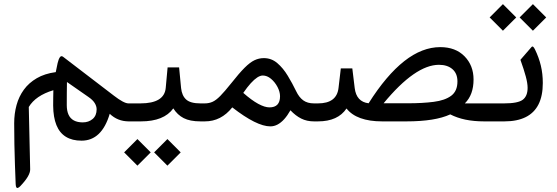

<svg xmlns="http://www.w3.org/2000/svg" viewBox="-20 -593 2721 938"><path d="M384.3 4.9Q358.4 4.9 340.8 -4.6Q323.2 -14.2 314.7 -33Q306.2 -51.8 306.2 -79.6Q306.2 -112.3 306.4 -138.2Q306.6 -164.1 307.1 -192.4L411.6 -119.6Q433.1 -105 442.6 -89.6Q452.1 -74.2 452.1 -59.1Q452.1 -28.3 432.6 -11.7Q413.1 4.9 384.3 4.9ZM607.4 -87.9Q585.4 -87.9 536.6 -125.5L289.1 -314.9Q279.3 -322.8 272.7 -313.5Q266.1 -304.2 261.5 -284.7Q256.8 -265.1 252.4 -240.7Q198.2 -233.4 159.7 -210.9Q121.1 -188.5 96.7 -155Q72.3 -121.6 60.8 -79.6Q49.3 -37.6 49.3 9.3Q49.3 61.5 50.3 112.3Q51.3 163.1 53 211.7Q54.7 260.3 56.6 307.1Q57.1 318.4 60.1 322.5Q63 326.7 67.9 324.7Q72.8 322.8 78.6 316.9Q128.4 265.1 127.4 233.9L120.6 -70.3Q153.8 -126 240.7 -152.3Q240.2 -133.8 240 -114.7Q239.7 -95.7 239.7 -77.1Q240.2 -20 255.6 18.1Q271 56.2 301.8 75.2Q332.5 94.2 378.4 94.2Q477.1 94.2 516.1 -37.1Q554.7 0 609.4 0H612.8Q624.5 0 624.5 -37.6V-49.8Q624.5 -87.9 612.8 -87.9Z M797.9 86.4 732.9 151.4 797.9 216.3 862.8 151.4ZM651.4 86.4 586.4 151.4 651.4 216.3 716.3 151.4ZM607.4 -87.9Q580.6 -87.9 580.6 -49.8V-37.6Q580.6 0 607.4 0H668.5Q724.6 0 764.2 -15.9Q803.7 -31.7 826.7 -63.5Q846.7 -31.7 877.4 -15.9Q908.2 0 959.5 0H968.3Q980 0 980 -37.6V-49.8Q980 -87.9 968.3 -87.9H958.5Q910.6 -87.9 889.6 -106.7Q868.7 -125.5 864.7 -162.6L855 -263.7H798.8L789.6 -163.1Q786.1 -125.5 755.1 -106.7Q724.1 -87.9 666 -87.9Z M1168.5 -139.2Q1188 -167.5 1205.1 -186.3Q1222.2 -205.1 1236.8 -214.6Q1251.5 -224.1 1263.7 -224.1Q1284.7 -224.1 1304 -208Q1323.2 -191.9 1335.7 -168.2Q1348.1 -144.5 1348.1 -122.6Q1348.1 -95.7 1335.2 -82Q1322.3 -68.4 1296.4 -68.4Q1273.4 -68.4 1241.2 -85.9Q1209 -103.5 1168.5 -139.2ZM962.9 -87.9Q936 -87.9 936 -49.8V-37.6Q936 0 962.9 0H981Q1060.5 0 1114.7 -68.4Q1233.9 24.4 1300.8 24.4Q1318.8 24.4 1335.7 15.6Q1352.5 6.8 1368.4 -10.7Q1384.3 -28.3 1398.9 -54.2Q1424.3 -27.3 1451.7 -13.7Q1479 0 1513.7 0H1522.5Q1534.2 0 1534.2 -37.6V-49.8Q1534.2 -87.9 1522.5 -87.9H1513.7Q1481.9 -87.9 1461.4 -102.8Q1440.9 -117.7 1426.8 -147.5Q1408.2 -186 1385.7 -223.1Q1363.3 -260.3 1334.7 -284.7Q1306.2 -309.1 1269 -309.1Q1245.1 -309.1 1223.4 -298.8Q1201.7 -288.6 1175 -262Q1148.4 -235.4 1109.4 -186Q1077.1 -145.5 1056.2 -124.3Q1035.2 -103 1018.1 -95.5Q1001 -87.9 980.5 -87.9Z M1854 -88.4Q1931.6 -182.6 1999.3 -229.5Q2066.9 -276.4 2124.5 -276.4Q2166 -276.4 2190.4 -255.1Q2214.8 -233.9 2214.8 -195.3Q2214.8 -147.9 2184.3 -125.2Q2153.8 -102.5 2099.1 -95.5Q2044.4 -88.4 1971.7 -88.4ZM2130.9 -362.8Q2086.4 -362.8 2042.5 -345.7Q1998.5 -328.6 1954.8 -294.2Q1911.1 -259.8 1867.7 -208.5Q1824.2 -157.2 1780.8 -88.4Q1721.2 -95.7 1712.9 -162.6L1701.2 -258.8H1645L1633.8 -163.1Q1625 -87.9 1533.7 -87.9H1517.1Q1490.2 -87.9 1490.2 -49.8V-37.6Q1490.2 0 1517.1 0H1533.2Q1582.5 0 1617.2 -15.9Q1651.9 -31.7 1672.9 -63Q1697.3 -31.7 1741 -15.9Q1784.7 0 1846.7 0H1965.8Q2035.6 0 2089.1 -8.5Q2142.6 -17.1 2179.7 -34.2Q2212.9 -17.1 2253.9 -8.5Q2294.9 0 2344.7 0H2369.1Q2380.9 0 2380.9 -37.6V-49.8Q2380.9 -87.9 2369.1 -87.9H2251Q2272.5 -109.4 2283 -138.4Q2293.5 -167.5 2293.5 -204.6Q2293.5 -272.9 2249.5 -317.9Q2205.6 -362.8 2130.9 -362.8Z M2631.8 -187.5Q2631.8 -232.4 2622.3 -272.2Q2612.8 -312 2593.8 -351.1Q2588.9 -361.3 2584.7 -364.5Q2580.6 -367.7 2576.7 -363.3L2522.5 -300.8Q2540 -252 2548.8 -219Q2557.6 -186 2557.6 -164.1Q2557.6 -123.5 2533.9 -105.7Q2510.3 -87.9 2442.9 -87.9H2363.3Q2336.4 -87.9 2336.4 -49.8V-37.6Q2336.4 0 2363.3 0H2444.3Q2506.3 0 2548.1 -20.8Q2589.8 -41.5 2610.8 -83Q2631.8 -124.5 2631.8 -187.5ZM2583.5 -572.8 2518.6 -507.8 2583.5 -442.9 2648.4 -507.8ZM2437 -572.8 2372.1 -507.8 2437 -442.9 2502 -507.8Z"/></svg>

Font: Literata
Style: Regular
Weight: 400
Designer: Latin by Veronika Burian and Jose Scaglione. Greek by Irene Vlachou. Cyrillic by Vera Evstafieva.
Foundry: TypeTogether
Version: Version 3.002